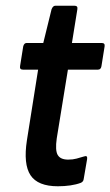

<svg xmlns="http://www.w3.org/2000/svg" viewBox="-20 -642 385 670"><path d="M182 8Q112 8 86.5 -30.5Q61 -69 74 -153L113 -399H60Q48 -399 50 -411L61 -480Q64 -492 73 -492H131L160 -610Q165 -622 173 -622H240Q252 -622 250 -610L231 -492H335Q347 -492 345 -480L334 -411Q332 -399 322 -399H217L178 -159Q172 -117 181.5 -101Q191 -85 218 -85Q234 -85 247 -88.5Q260 -92 273 -96Q286 -101 284 -87L272 -17Q271 -8 262 -4Q246 2 225.5 5Q205 8 182 8Z"/></svg>

Font: Sofia Sans Condensed
Style: Bold Italic
Weight: 700
Italic angle: -9°
Version: Version 4.100